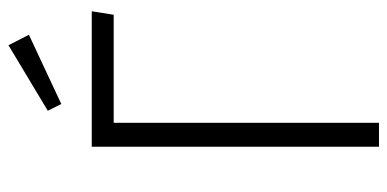

<svg xmlns="http://www.w3.org/2000/svg" viewBox="-253 -671 924 458"><g transform="rotate(-90 209.0 -442.0)"><path d="M355 -835 189.9 -757.8 173.8 -790 330.1 -883.8ZM411.1 -685.1 402.8 -632.8H145V0H87.9V-685.1Z"/></g></svg>

Font: Fira Sans Compressed Light
Style: Regular
Weight: 300
Width: 1
Designer: Carrois Corporate & Edenspiekermann AG
Foundry: Carrois Corporate GbR & Edenspiekermann AG
Version: Version 4.203;PS 004.203;hotconv 1.0.88;makeotf.lib2.5.64775